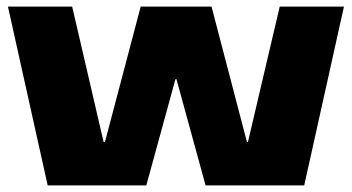

<svg xmlns="http://www.w3.org/2000/svg" viewBox="-20 -560 1063 580"><path d="M4 -540H198L293 -131H297L405 -540H619L726 -131H729L825 -540H1019L899 0H601L513 -321H510L422 0H124Z"/></svg>

Font: Pathway Extreme 8pt Thin 12pt ExtraBold
Style: Regular
Weight: 800
Version: Version 1.001;gftools[0.9.26]